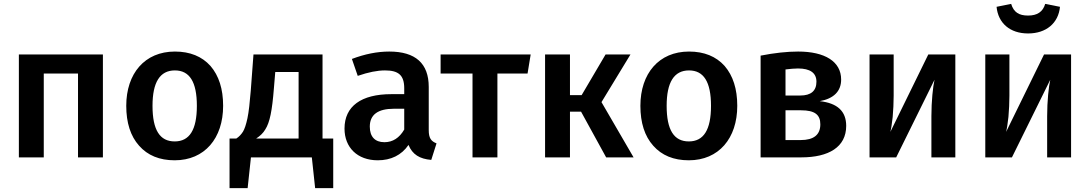

<svg xmlns="http://www.w3.org/2000/svg" viewBox="-20 -809 5603 987"><path d="M509 0V-529H77V0H205V-431H381V0Z M879 -544C724 -544 629 -431 629 -265C629 -178 651 -109 695 -60C739 -10 800 15 878 15C1032 15 1127 -98 1127 -265C1127 -352 1105 -420 1062 -470C1018 -519 957 -544 879 -544ZM879 -447C954 -447 992 -389 992 -265C992 -141 954 -82 878 -82C802 -82 764 -140 764 -265C764 -386 802 -447 879 -447Z M1638 -97V-529H1283L1269 -342C1264 -281 1259 -234 1252 -201C1245 -168 1237 -145 1229 -132C1220 -118 1209 -106 1195 -97H1160V158H1253L1270 0H1583L1600 158H1693V-97ZM1515 -97H1297C1317 -110 1333 -125 1344 -144C1367 -180 1379 -240 1388 -355L1395 -439H1515Z M2184 -362C2184 -483 2116 -544 1981 -544C1919 -544 1855 -531 1789 -506L1819 -419C1874 -438 1920 -447 1959 -447C2028 -447 2058 -423 2058 -355V-325H1992C1837 -325 1751 -263 1751 -148C1751 -51 1817 15 1922 15C1989 15 2044 -11 2080 -64C2100 -15 2137 8 2197 13L2224 -72C2196 -83 2184 -99 2184 -140ZM1956 -78C1907 -78 1881 -107 1881 -158C1881 -219 1922 -250 2005 -250H2058V-143C2033 -100 1999 -78 1956 -78Z M2245 -529V-431H2409V0H2537V-431H2692L2708 -529Z M3093 -529 2970 -320H2910V-529H2782V0H2910V-235H2967L3096 0H3237L3072 -284L3221 -529Z M3522 -544C3367 -544 3272 -431 3272 -265C3272 -178 3294 -109 3338 -60C3382 -10 3443 15 3521 15C3675 15 3770 -98 3770 -265C3770 -352 3748 -420 3705 -470C3661 -519 3600 -544 3522 -544ZM3522 -447C3597 -447 3635 -389 3635 -265C3635 -141 3597 -82 3521 -82C3445 -82 3407 -140 3407 -265C3407 -386 3445 -447 3522 -447Z M4194 -289C4266 -302 4304 -340 4304 -400C4304 -493 4220 -544 4083 -544C4026 -544 3961 -537 3890 -523V0H4099C4240 0 4330 -53 4330 -162C4330 -237 4285 -279 4194 -289ZM4082 -457C4145 -457 4177 -434 4177 -389C4177 -342 4149 -318 4094 -318H4018V-452C4043 -455 4064 -457 4082 -457ZM4018 -89V-242H4098C4169 -242 4197 -219 4197 -170C4197 -116 4163 -89 4096 -89Z M4891 -529H4752L4557 -131C4561 -146 4565 -172 4569 -208C4572 -244 4574 -280 4574 -317V-529H4450V0H4587L4784 -399C4776 -364 4768 -289 4768 -212V0H4891Z M5265 -637C5358 -637 5421 -690 5429 -774L5353 -789C5341 -748 5312 -729 5265 -729C5218 -729 5191 -746 5178 -789L5103 -774C5111 -690 5172 -637 5265 -637ZM5486 -529H5347L5152 -131C5156 -146 5160 -172 5164 -208C5167 -244 5169 -280 5169 -317V-529H5045V0H5182L5379 -399C5371 -364 5363 -289 5363 -212V0H5486Z"/></svg>

Font: Fira Sans Medium
Style: Regular
Weight: 500
Designer: Carrois Corporate & Edenspiekermann AG
Foundry: Carrois Corporate GbR & Edenspiekermann AG
Version: Version 4.203